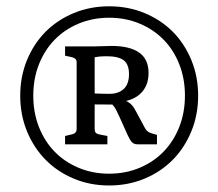

<svg xmlns="http://www.w3.org/2000/svg" viewBox="-20 -698 687 604"><path d="M43.6 -397.1Q43.6 -457.1 64.9 -508.9Q86.2 -560.7 123.5 -598.2Q160.7 -635.6 212.2 -656.9Q263.6 -678.2 323.3 -678.2Q383.3 -678.2 434.7 -656.9Q486.2 -635.6 523.5 -598.2Q560.7 -560.7 582 -508.9Q603.3 -457.1 603.3 -397.1Q603.3 -336.7 582 -284.9Q560.7 -233.1 523.5 -195.3Q486.2 -157.5 434.7 -136Q383.3 -114.5 323.3 -114.5Q263.6 -114.5 212.2 -136Q160.7 -157.5 123.5 -195.3Q86.2 -233.1 64.9 -284.9Q43.6 -336.7 43.6 -397.1ZM84.7 -397.1Q84.7 -343.6 102.5 -298.4Q120.4 -253.1 152 -220.7Q183.6 -188.4 227.6 -170Q271.6 -151.6 323.3 -151.6Q374.9 -151.6 418.9 -170Q462.9 -188.4 494.5 -220.9Q526.2 -253.5 544 -298.7Q561.8 -344 561.8 -397.5Q561.8 -450.5 544 -495.8Q526.2 -541.1 494.5 -573.3Q462.9 -605.5 419.1 -623.8Q375.3 -642.2 323.3 -642.2Q271.6 -642.2 227.6 -623.8Q183.6 -605.5 152 -573.1Q120.4 -540.7 102.5 -495.6Q84.7 -450.5 84.7 -397.1ZM325.1 -402.9Q352.7 -402.9 369.3 -418.2Q385.8 -433.5 385.8 -465.1Q385.8 -495.6 369.1 -508.4Q352.4 -521.1 314.9 -521.1Q306.2 -521.1 297.8 -520.5Q289.5 -520 277.8 -517.8V-404Q290.2 -403.3 301.8 -403.1Q313.5 -402.9 325.1 -402.9ZM317.8 -270.2V-244H184.7V-270.2L208.7 -276Q214.5 -277.5 217.8 -281.5Q221.1 -285.5 221.1 -291.6V-502.2Q221.1 -508.4 217.6 -512.2Q214.2 -516 208.4 -517.5L184.7 -522.9V-552H248.4Q272 -551.6 294.2 -552.5Q316.4 -553.5 330.9 -553.5Q388 -553.5 417.6 -532.7Q447.3 -512 447.3 -468.7Q447.3 -433.8 428.9 -411.1Q410.5 -388.4 376.7 -380.4Q386.9 -375.6 394.2 -368Q401.5 -360.4 407.6 -348L434.9 -297.1Q440.4 -286.9 447.3 -282.7Q454.2 -278.5 473.8 -273.8V-244H412.7Q400.7 -244 394.2 -251.6Q387.6 -259.3 380.7 -274.9L355.6 -330.9Q350.9 -341.8 345.6 -351.8Q340.4 -361.8 333.5 -369.1L277.8 -369.5V-290.9Q277.8 -284.7 280.9 -280.9Q284 -277.1 290.2 -275.6Z"/></svg>

Font: Rasa
Style: Regular
Weight: 400
Version: Version 1.000;PS 1.000;hotconv 1.0.88;makeotf.lib2.5.647800;